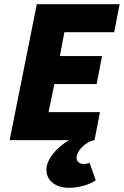

<svg xmlns="http://www.w3.org/2000/svg" viewBox="-20 -670 592 918"><path d="M310 228C356 228 406 214 438 192L408 108C400 112 390 114 380 114C362 114 346 104 346 84C346 56 382 10 432 0L458 -134H212L240 -268H442L468 -402H266L288 -516H526L552 -650H156L26 0H310C256 32 202 88 202 142C202 196 248 228 310 228Z"/></svg>

Font: Source Sans Pro Black
Style: Italic
Weight: 900
Italic angle: -11°
Designer: Paul D. Hunt
Foundry: Adobe Systems Incorporated
Version: Version 3.006;hotconv 1.0.111;makeotfexe 2.5.65597